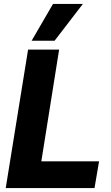

<svg xmlns="http://www.w3.org/2000/svg" viewBox="-20 -951 560 971"><path d="M9 0 122 -700H279L189 -135H481L458 0ZM140 -745 248 -931H399L256 -745Z"/></svg>

Font: Georama ExtraCondensed Thin
Style: Bold Italic
Weight: 700
Italic angle: -9°
Version: Version 1.001